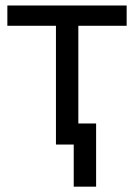

<svg xmlns="http://www.w3.org/2000/svg" viewBox="-20 -536 497 712"><path d="M187.5 0V-440.4H7.3V-515.6H449.7V-440.4H270.5V0ZM253.4 156.2V0H217.3V-78.1H336.4V156.2Z"/></svg>

Font: Inter Display
Style: Regular
Weight: 400
Designer: Rasmus Andersson
Foundry: rsms
Version: Version 4.001;git-9221beed3